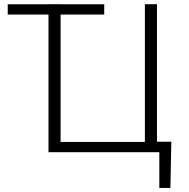

<svg xmlns="http://www.w3.org/2000/svg" viewBox="-20 -731 908 922"><path d="M212.9 -661.1H17.1V-710.4H212.9V-710.9H271V-710.4H480.5V-661.1H271V-49.3H674.8V-50.3H675.8V-710.9H733.9V-50.3H802.7L798.3 171.4H745.1V0H212.9Z"/></svg>

Font: Roboto Web
Style: Light
Weight: 300
Designer: Google
Version: Version 1.200310; 2013